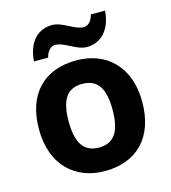

<svg xmlns="http://www.w3.org/2000/svg" viewBox="-113 -942 845 950"><g transform="rotate(-15 309.5 -466.5)"><path d="M108 -698H181C189 -733 210 -750 230 -750C277 -750 327 -699 380 -699C448 -699 505 -747 513 -850H440C432 -815 411 -798 391 -798C344 -798 294 -849 241 -849C172 -849 116 -802 108 -698ZM574 -367C574 -548 464 -649 311 -649C146 -649 45 -548 45 -367C45 -185 155 -83 308 -83C472 -83 574 -185 574 -367ZM197 -367C197 -475 230 -529 309 -529C389 -529 422 -475 422 -367C422 -259 389 -203 310 -203C230 -203 197 -259 197 -367Z"/></g></svg>

Font: Noto Sans Kannada UI
Style: Bold
Weight: 700
Designer: Jelle Bosma - Monotype Design Team
Foundry: Monotype Imaging Inc.
Version: Version 2.005